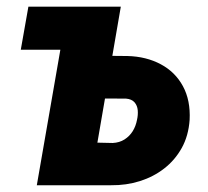

<svg xmlns="http://www.w3.org/2000/svg" viewBox="-20 -548 616 568"><path d="M319.3 -528.3 296.9 -400.9H41.5L64 -528.3ZM249.5 -383.3 356.9 -382.3Q412.6 -380.9 455.6 -357.9Q498.5 -335 521.2 -293Q543.9 -251 541 -193.4Q537.6 -146 517.6 -110.1Q497.6 -74.2 465.8 -49.6Q434.1 -24.9 393.8 -12.2Q353.5 0.5 308.6 0H88.9L180.7 -528.3H337.4L268.1 -126L313.5 -125Q333.5 -126 348.4 -135.5Q363.3 -145 372.6 -159.9Q381.8 -174.8 385.3 -193.4Q388.7 -208 387.5 -221.9Q386.2 -235.8 377.9 -245.4Q369.6 -254.9 352.5 -256.3L227.5 -256.8Z"/></svg>

Font: Roboto Condensed Black
Style: Italic
Weight: 900
Italic angle: -12°
Designer: Christian Robertson
Foundry: Google
Version: Version 3.008; 2023